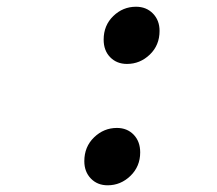

<svg xmlns="http://www.w3.org/2000/svg" viewBox="-20 -535 640 567"><path d="M355 -346.2Q324.7 -346.2 305.4 -366Q286.1 -385.7 286.1 -418Q286.1 -460 314.5 -487.5Q342.8 -515.1 381.8 -515.1Q412.1 -515.1 431.6 -495.1Q451.2 -475.1 451.2 -443.8Q451.2 -401.4 422.4 -373.8Q393.6 -346.2 355 -346.2ZM297.9 12.2Q267.6 12.2 248.3 -7.8Q229 -27.8 229 -59.1Q229 -101.6 257.8 -129.4Q286.6 -157.2 325.2 -157.2Q355.5 -157.2 374.8 -137.2Q394 -117.2 394 -85Q394 -43.5 365.2 -15.6Q336.4 12.2 297.9 12.2Z"/></svg>

Font: Office Code Pro D Italic
Style: Regular
Weight: 400
Italic angle: -9°
Designer: Nathan Rutzky & Paul D. Hunt
Foundry: Adobe Systems Incorporated
Version: Version 1.004;PS 001.004;hotconv 1.0.70;makeotf.lib2.5.58329